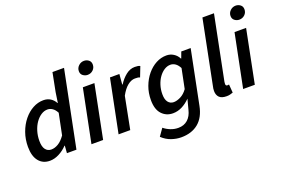

<svg xmlns="http://www.w3.org/2000/svg" viewBox="-116 -1083 2445 1670"><g transform="rotate(-20 1107.0 -247.5)"><path d="M175 12Q110 12 72.5 -34.5Q35 -81 35 -167Q35 -237 57 -298.5Q79 -360 116.5 -406Q154 -452 201 -477.5Q248 -503 299 -503Q336 -503 363.5 -485.5Q391 -468 407 -438H410L424 -532L458 -706H565L423 0H335L340 -68H337Q303 -32 260 -10Q217 12 175 12ZM219 -76Q251 -76 284 -95.5Q317 -115 348 -159L388 -355Q371 -387 349.5 -401Q328 -415 305 -415Q274 -415 245.5 -396.5Q217 -378 194.5 -346Q172 -314 159 -271.5Q146 -229 146 -182Q146 -128 166 -102Q186 -76 219 -76Z M562 0 661 -491H768L670 0ZM738 -578Q715 -578 695.5 -592.5Q676 -607 676 -634Q676 -663 697.5 -683.5Q719 -704 748 -704Q772 -704 791 -689.5Q810 -675 810 -648Q810 -618 789 -598Q768 -578 738 -578Z M813 0 912 -491H999L991 -396H995Q1024 -442 1062.5 -472.5Q1101 -503 1145 -503Q1161 -503 1173.5 -501Q1186 -499 1194 -494L1158 -401Q1149 -406 1137 -407Q1125 -408 1112 -408Q1078 -408 1043.5 -380.5Q1009 -353 979 -297L921 0Z M1318 211Q1273 211 1227 195Q1181 179 1143 143L1190 76Q1217 98 1251 111.5Q1285 125 1322 125Q1375 125 1409.5 94Q1444 63 1457 8L1482 -87Q1447 -51 1406.5 -30.5Q1366 -10 1322 -10Q1260 -10 1219.5 -53.5Q1179 -97 1179 -183Q1179 -250 1200.5 -308Q1222 -366 1258.5 -410Q1295 -454 1341 -478.5Q1387 -503 1437 -503Q1473 -503 1502.5 -484.5Q1532 -466 1548 -434H1551L1572 -491H1659L1559 7Q1539 109 1477 160Q1415 211 1318 211ZM1361 -99Q1390 -99 1425 -116.5Q1460 -134 1488 -173L1525 -355Q1508 -387 1487 -401Q1466 -415 1443 -415Q1413 -415 1385.5 -397.5Q1358 -380 1336.5 -350Q1315 -320 1302.5 -280.5Q1290 -241 1290 -197Q1290 -148 1309.5 -123.5Q1329 -99 1361 -99Z M1811 10Q1764 10 1743 -11.5Q1722 -33 1722 -70Q1722 -81 1723.5 -93Q1725 -105 1729 -121L1846 -706H1953L1835 -117Q1834 -109 1833.5 -104Q1833 -99 1833 -94Q1833 -77 1849 -77Q1852 -77 1855 -77.5Q1858 -78 1864 -79L1870 -2Q1857 3 1842.5 6.5Q1828 10 1811 10Z M1966 0 2065 -491H2172L2074 0ZM2142 -578Q2119 -578 2099.5 -592.5Q2080 -607 2080 -634Q2080 -663 2101.5 -683.5Q2123 -704 2152 -704Q2176 -704 2195 -689.5Q2214 -675 2214 -648Q2214 -618 2193 -598Q2172 -578 2142 -578Z"/></g></svg>

Font: Source Sans 3 SemiBold
Style: Italic
Weight: 600
Italic angle: -11°
Designer: Paul D. Hunt
Foundry: Adobe
Version: Version 3.046;hotconv 1.0.118;makeotfexe 2.5.65603